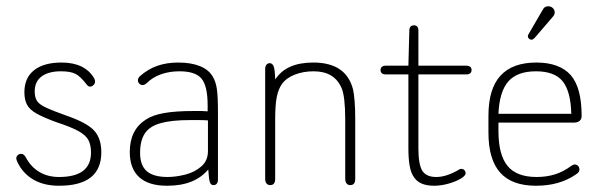

<svg xmlns="http://www.w3.org/2000/svg" viewBox="-20 -584 1928 614"><path d="M169 10Q304 10 304 -97Q304 -142 280.5 -167Q257 -192 193 -214Q148 -230 126 -240.5Q104 -251 97.5 -262.5Q91 -274 91 -292Q91 -323 113 -339.5Q135 -356 175 -356Q205 -356 221 -348Q237 -340 257 -314Q260 -310 262.5 -308.5Q265 -307 268 -307Q274 -307 279 -312Q284 -317 284 -323Q284 -328 281 -334Q251 -384 177 -384Q120 -384 89 -359.5Q58 -335 58 -289Q58 -265 66.5 -249Q75 -233 97.5 -220.5Q120 -208 161 -193Q207 -178 230.5 -165Q254 -152 262.5 -136.5Q271 -121 271 -96Q271 -18 169 -18Q133 -18 106 -34Q79 -50 63 -80Q59 -87 55.5 -89.5Q52 -92 47 -92Q41 -92 36.5 -87.5Q32 -83 32 -78Q32 -70 45 -49Q85 10 169 10Z M644 -228Q633 -229 625 -229Q617 -229 611 -229Q605 -229 598 -229Q542 -229 505 -222.5Q468 -216 447 -202Q395 -169 395 -98Q395 -45 425 -17.5Q455 10 514 10Q559 10 591.5 -3Q624 -16 646 -42Q648 -9 651.5 -0.5Q655 8 662 8Q670 8 673.5 3Q677 -2 677 -10V-226Q677 -276 673.5 -299.5Q670 -323 661 -338Q648 -361 619.5 -372.5Q591 -384 550 -384Q513 -384 483 -373.5Q453 -363 427 -340Q421 -334 421 -327Q421 -321 425.5 -316.5Q430 -312 436 -312Q442 -312 449 -318Q468 -337 495 -346.5Q522 -356 554 -356Q605 -356 624.5 -332.5Q644 -309 644 -247ZM645 -199V-101Q645 -70 623.5 -51.5Q602 -33 572 -25.5Q542 -18 516 -18Q471 -18 449.5 -36.5Q428 -55 428 -95Q428 -134 443 -157Q458 -180 493 -190Q528 -200 588 -200Q602 -200 616.5 -200Q631 -200 645 -199Z M860 -330Q859 -365 854.5 -373.5Q850 -382 843 -382Q836 -382 832 -377Q828 -372 828 -364V-12Q828 -2 832.5 3Q837 8 844 8Q852 8 856 3Q860 -2 860 -12V-202Q860 -248 865 -273.5Q870 -299 882 -316Q896 -335 923 -345.5Q950 -356 983 -356Q1049 -356 1072 -303Q1078 -290 1081 -264Q1084 -238 1084 -202V-12Q1084 -2 1088.5 3Q1093 8 1100 8Q1108 8 1112 3Q1116 -2 1116 -12V-205Q1116 -237 1114 -261Q1112 -285 1109 -298Q1087 -384 982 -384Q939 -384 909 -371Q879 -358 860 -330Z M1286 -346V-110Q1286 -77 1290 -54Q1294 -31 1304 -17Q1322 10 1368 10Q1390 10 1413.5 3.5Q1437 -3 1453 -12.5Q1469 -22 1469 -30Q1469 -36 1465 -40Q1461 -44 1455 -44Q1454 -44 1451.5 -43.5Q1449 -43 1447 -41Q1428 -30 1410 -24Q1392 -18 1375 -18Q1343 -18 1330.5 -38Q1318 -58 1318 -110V-346H1471Q1479 -346 1483.5 -349.5Q1488 -353 1488 -360Q1488 -367 1483.5 -370.5Q1479 -374 1471 -374H1318V-486Q1318 -494 1314.5 -498.5Q1311 -503 1304 -503Q1289 -503 1289 -486L1286 -374H1214Q1206 -374 1201.5 -370.5Q1197 -367 1197 -360Q1197 -353 1201.5 -349.5Q1206 -346 1214 -346Z M1574 -192H1816Q1827 -192 1833.5 -197.5Q1840 -203 1840 -213Q1840 -258 1831.5 -290.5Q1823 -323 1805 -344Q1769 -384 1695 -384Q1619 -384 1580.5 -342Q1542 -300 1542 -214V-160Q1542 -74 1579.5 -32Q1617 10 1694 10Q1732 10 1763.5 1Q1795 -8 1820 -25Q1828 -30 1830.5 -34Q1833 -38 1833 -42Q1833 -49 1828.5 -53.5Q1824 -58 1818 -58Q1813 -58 1806 -53Q1782 -35 1755 -26.5Q1728 -18 1696 -18Q1632 -18 1603 -53.5Q1574 -89 1574 -165ZM1807 -220H1574Q1577 -291 1605.5 -323.5Q1634 -356 1694 -356Q1753 -356 1779 -324.5Q1805 -293 1807 -220ZM1754 -544Q1754 -550 1751 -554.5Q1748 -559 1743.5 -561.5Q1739 -564 1733 -564Q1727 -564 1722.5 -561Q1718 -558 1714 -550L1671 -476Q1668 -472 1668 -468Q1668 -464 1671.5 -460.5Q1675 -457 1680 -457Q1682 -457 1684.5 -458.5Q1687 -460 1690 -463L1745 -527Q1754 -536 1754 -544Z"/></svg>

Font: Beiruti ExtraLight
Style: Regular
Weight: 250
Designer: Arlette Boutros
Foundry: Boutros
Version: Version 1.41